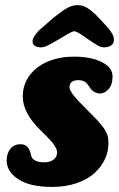

<svg xmlns="http://www.w3.org/2000/svg" viewBox="-20 -717 470 757"><path d="M212.9 -562.5Q176.8 -541.5 164.6 -535.9Q152.3 -530.3 141.1 -530.3Q125.5 -530.3 116.5 -537.1Q107.4 -543.9 108.4 -555.7Q110.4 -573.7 134.3 -597.7L191.4 -647.5Q226.6 -675.3 246.1 -686Q265.6 -696.8 286.1 -696.8Q305.2 -696.8 321.5 -687.3Q337.9 -677.7 359.9 -656.7L407.2 -606Q419.4 -590.3 424.8 -579.6Q430.2 -568.8 428.7 -555.7Q427.7 -543.9 417 -537.1Q406.2 -530.3 390.6 -530.3Q379.4 -530.3 368.4 -536.1Q357.4 -542 326.7 -562.5Q322.8 -565.4 314.5 -571.3Q306.2 -577.1 302.5 -579.6Q298.8 -582 293.2 -585.4Q287.6 -588.9 283 -590.8Q278.3 -592.8 273.4 -594.2Q267.1 -592.8 259.5 -589.4Q252 -585.9 247.1 -583Q242.2 -580.1 230.2 -573Q218.3 -565.9 212.9 -562.5ZM101.1 -110.8Q102.5 -103 105 -97.7Q108.9 -88.4 121.6 -82.8Q134.3 -77.1 152.8 -77.1Q178.7 -77.1 191.9 -88.1Q205.1 -99.1 205.1 -115.7Q205.1 -119.6 204.1 -124Q203.1 -128.4 200.4 -133.3Q197.8 -138.2 195.6 -142.1Q193.4 -146 188.7 -151.9Q184.1 -157.7 181.2 -161.1Q178.2 -164.6 171.6 -171.4Q165 -178.2 162.1 -181.2Q159.2 -184.1 151.6 -191.7Q144 -199.2 141.1 -202.1Q69.8 -271 69.8 -336.4Q69.8 -384.8 97.9 -421.1Q126 -457.5 171.4 -475.6Q216.8 -493.7 272 -493.7Q338.9 -493.7 381.3 -472.2Q423.8 -450.7 423.8 -415.5Q423.8 -382.8 408.2 -365.7Q392.6 -348.6 375 -348.6Q348.6 -348.6 333.5 -373Q323.2 -389.2 313.7 -395Q304.2 -400.9 289.1 -400.9Q253.9 -400.9 253.9 -372.6Q253.9 -352.5 313.5 -293.9Q322.3 -285.2 327.1 -280.3Q352.1 -255.4 363.5 -243.2Q375 -231 387.2 -214.4Q399.4 -197.8 403.6 -183.6Q407.7 -169.4 407.7 -151.9Q407.7 -119.6 393.6 -89.4Q379.4 -59.1 352.5 -34.4Q325.7 -9.8 282.2 5.1Q238.8 20 185.1 20Q97.7 20 51.8 -10.7Q6.3 -40 6.3 -84.5Q6.3 -112.3 21 -130.4Q35.6 -148.4 61 -148.4Q92.3 -148.4 101.1 -110.8Z"/></svg>

Font: Cooper* ExtraBold
Style: Italic
Weight: 800
Italic angle: -7°
Designer: Owen Earl
Foundry: indestructible type*
Version: Version 0.001